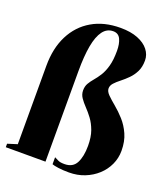

<svg xmlns="http://www.w3.org/2000/svg" viewBox="-143 -872 848 982"><g transform="rotate(20 281.0 -381.0)"><path d="M347 11Q314 11 289 7.5Q264 4 254.5 0V-38Q266.5 -32 277.2 -26.8Q288 -21.5 311 -21.5Q356.5 -21.5 374.8 -57Q393 -92.5 393 -150Q393 -198 380.8 -231.8Q368.5 -265.5 350.5 -289.5Q332.5 -313.5 314.5 -332.2Q296.5 -351 284.2 -369Q272 -387 272 -408.5Q272 -431 281.5 -447.2Q291 -463.5 305 -479.8Q319 -496 333 -518Q347 -540 356.5 -573.5Q366 -607 366 -657.5Q366 -696 354.2 -720.8Q342.5 -745.5 314 -745.5Q280 -745.5 258.2 -716.2Q236.5 -687 226.2 -630.8Q216 -574.5 216 -493V0H0V-19L52.5 -35.5V-462.5Q52.5 -558 88 -628Q123.5 -698 188.8 -736.2Q254 -774.5 344 -774.5Q399.5 -774.5 438.2 -759Q477 -743.5 497.2 -717.5Q517.5 -691.5 517.5 -660Q517.5 -624.5 504.8 -599Q492 -573.5 473.2 -554.8Q454.5 -536 435.5 -521.2Q416.5 -506.5 403.8 -492.5Q391 -478.5 391 -462.5Q391 -446.5 408.2 -429.2Q425.5 -412 451.2 -390.8Q477 -369.5 502.5 -341.2Q528 -313 545.2 -274.5Q562.5 -236 562.5 -184.5Q562.5 -145 546.2 -109.5Q530 -74 500.5 -47Q471 -20 432 -4.5Q393 11 347 11Z"/></g></svg>

Font: Merriweather 144pt Black
Style: Regular
Weight: 900
Version: Version 2.100